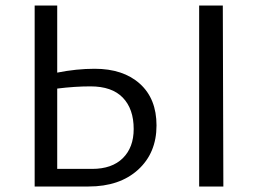

<svg xmlns="http://www.w3.org/2000/svg" viewBox="-20 -678 945 698"><path d="M324 -428Q428 -428 488.5 -373.5Q549 -319 549 -222Q549 -122 482 -61Q415 0 302 0H106V-658H188V-414Q258 -428 324 -428ZM790 -658 792 0H704V-658ZM315 -64Q387 -64 426.5 -103Q466 -142 466 -209Q466 -282 426.5 -323Q387 -364 309 -364Q252 -364 188 -356V-64Z"/></svg>

Font: EauTestText Medium
Style: Regular
Weight: 500
Designer: Christian Thalmann (Catharsis Fonts)
Version: Version 0.001;PS 000.001;hotconv 1.0.88;makeotf.lib2.5.64775